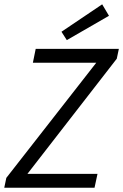

<svg xmlns="http://www.w3.org/2000/svg" viewBox="-21 -887 581 907"><path d="M-0.9 0 8.9 -46.7 433.7 -590.6H134.3L147.7 -656.3H540.5L530.6 -609.6L108.6 -65.7H439.6L425.5 0ZM294.6 -697.5 269.4 -737 461.7 -866.6 493.8 -812.4Z"/></svg>

Font: Source Sans Variable
Style: Italic
Weight: 200
Italic angle: -11°
Designer: Paul D. Hunt
Foundry: Adobe Systems Incorporated
Version: Version 3.006;hotconv 1.0.111;makeotfexe 2.5.65597